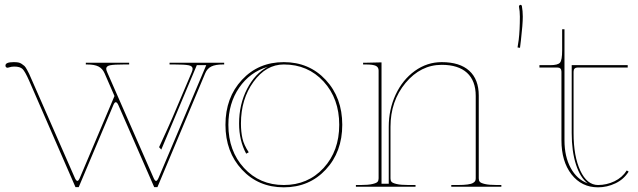

<svg xmlns="http://www.w3.org/2000/svg" viewBox="-20 -783 2676 805"><path d="M339.8 -520H521.5V-512.7H501Q457.5 -512.7 441.4 -509.3Q425.3 -505.9 425.3 -494.6Q425.3 -489.3 430.2 -478.5L622.6 -40Q628.9 -24.4 634.3 -24.4Q639.6 -24.4 646 -40L844.7 -509.8H805.2L656.2 -155.8L647 -166Q687.5 -253.4 703.1 -290L783.2 -478.5Q787.6 -488.3 787.6 -494.6Q787.6 -505.9 771 -509.3Q754.4 -512.7 710.9 -512.7H690.9V-520H721.2H919.9V-512.7H914.6Q883.3 -512.7 866 -504.2Q848.6 -495.6 840.3 -475.6L640.1 1.5H626.5L476.1 -342.8Q470.7 -354.5 465.3 -354.5Q460.4 -354.5 455.6 -343.3L310.1 1.5H296.4L102.1 -444.8Q85 -483.4 74.5 -493.7Q64 -503.9 39.6 -503.9Q27.8 -503.9 16.1 -500Q14.2 -499 12.7 -499Q2.9 -499 2.9 -508.3Q2.9 -522.5 37.1 -522.5Q48.3 -522.5 56.2 -521.2Q64 -520 71 -515.1Q78.1 -510.3 82.3 -506.6Q86.4 -502.9 92.5 -491.9Q98.6 -481 102.1 -473.6Q105.5 -466.3 113.3 -448.2L292.5 -40Q298.8 -24.4 304.7 -24.4Q309.6 -24.4 315.9 -40L460 -380.4L418.5 -475.6Q409.7 -495.6 392.8 -504.2Q376 -512.7 345.2 -512.7H339.8Z M925.3 -259.8Q925.3 -374 994.4 -448.2Q1063.5 -522.5 1169.9 -522.5Q1276.4 -522.5 1345.7 -448Q1415 -373.5 1415 -259.8Q1415 -146 1345.7 -71.8Q1276.4 2.4 1169.9 2.4Q1063.5 2.4 994.4 -71.8Q925.3 -146 925.3 -259.8ZM1169.9 -512.7Q1095.7 -512.7 1043 -440.2Q990.2 -367.7 990.2 -265.1Q990.2 -230.5 996.6 -202.1Q1002.4 -175.8 1022.9 -144.5L1012.2 -138.7Q982.4 -193.8 982.4 -265.1Q982.4 -345.2 1015.9 -410.2Q1049.3 -475.1 1102.5 -502.9Q1027.8 -481 982.7 -415.3Q937.5 -349.6 937.5 -259.8Q937.5 -149.9 1003.2 -78.6Q1068.8 -7.3 1169.9 -7.3Q1271 -7.3 1336.7 -78.6Q1402.3 -149.9 1402.3 -259.8Q1402.3 -369.6 1336.7 -441.2Q1271 -512.7 1169.9 -512.7Z M1472.2 0V-7.3H1492.2Q1524.4 -7.3 1541.7 -11.5Q1559.1 -15.6 1563.2 -21Q1567.4 -26.4 1567.4 -35.2V-487.3Q1567.4 -501.5 1555.4 -507.1Q1543.5 -512.7 1514.6 -512.7H1502.4V-520H1514.6L1579.6 -521.5V-12.7H1609.9V-251Q1609.9 -324.2 1638.9 -386.5Q1668 -448.7 1719.2 -485.6Q1770.5 -522.5 1832 -522.5Q1907.7 -522.5 1947.5 -486.3Q1987.3 -450.2 1987.3 -382.3V-35.2Q1987.3 -26.4 1991.5 -21Q1995.6 -15.6 2012.9 -11.5Q2030.3 -7.3 2062.5 -7.3H2082V0H1872.1V-7.3H1899.9Q1924.3 -7.3 1940.2 -9.5Q1956.1 -11.7 1963.1 -15.9Q1970.2 -20 1972.4 -24.4Q1974.6 -28.8 1974.6 -35.2V-380.9Q1974.6 -444.3 1938 -477.8Q1901.4 -511.2 1832 -511.2Q1743.7 -511.2 1680.4 -435.3Q1617.2 -359.4 1617.2 -251V-35.2Q1617.2 -26.4 1621.3 -21Q1625.5 -15.6 1642.8 -11.5Q1660.2 -7.3 1692.4 -7.3H1722.2V0Z M2162.1 -762.7Q2164.6 -762.7 2166.3 -761Q2168 -759.3 2168 -758.3Q2171.9 -736.3 2171.9 -713.4Q2171.9 -681.2 2164.1 -614.3L2160.2 -582.5L2149.9 -584L2154.8 -616.2Q2159.7 -656.7 2159.7 -713.4Q2159.7 -735.4 2155.8 -756.3Q2155.8 -757.8 2157.5 -760.3Q2159.2 -762.7 2162.1 -762.7Z M2611.8 -509.8V-500H2402.8Q2384.8 -500 2384.8 -482.4V-225.1Q2384.8 -127.4 2413.1 -67.4Q2441.4 -7.3 2487.3 -7.3Q2523.4 -7.3 2556.2 -22.9Q2588.9 -38.6 2607.9 -68.4L2615.7 -63.5Q2595.7 -31.2 2560.5 -14.4Q2525.4 2.4 2487.3 2.4Q2418.5 2.4 2376.2 -51.8Q2334 -106 2334 -194.8V-482.4Q2334 -500 2316.4 -500H2241.7V-509.8H2286.6Q2319.3 -509.8 2328.1 -520.5Q2336.9 -531.2 2336.9 -571.3V-660.2H2346.7V-194.8Q2346.7 -126.5 2372.8 -78.6Q2398.9 -30.8 2443.8 -14.6Q2412.6 -38.1 2394.8 -93.5Q2377 -148.9 2377 -225.1V-509.8Z"/></svg>

Font: ZnikomitNo25
Style: Regular
Weight: 100
Designer: gluk
Foundry: gluk
Version: Version 0.56